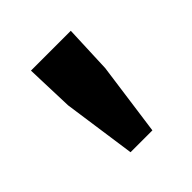

<svg xmlns="http://www.w3.org/2000/svg" viewBox="-111 -875 559 559"><g transform="rotate(-45 169.0 -595.5)"><path d="M124 -409 92 -634 87 -782H251L245 -634L214 -409Z"/></g></svg>

Font: Noto Sans TC Thin ExtraBold
Style: Regular
Weight: 800
Version: Version 2.004-H2;hotconv 1.0.118;makeotfexe 2.5.65603